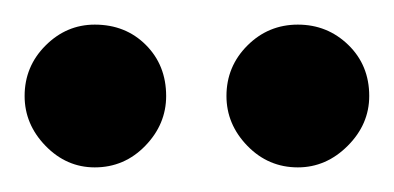

<svg xmlns="http://www.w3.org/2000/svg" viewBox="-20 -734 320 156"><path d="M115 -656Q115 -633 98 -615.5Q81 -598 57 -598Q34 -598 17 -615.5Q0 -633 0 -656Q0 -680 17 -697Q34 -714 57 -714Q82 -714 98.5 -697.5Q115 -681 115 -656ZM280 -656Q280 -633 262.5 -615.5Q245 -598 222 -598Q198 -598 181 -615.5Q164 -633 164 -656Q164 -680 181 -697Q198 -714 222 -714Q246 -714 263 -697.5Q280 -681 280 -656Z"/></svg>

Font: Rosario Medium
Style: Regular
Weight: 500
Version: Version 1.201